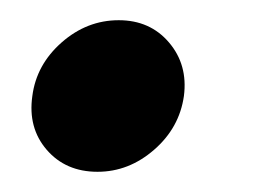

<svg xmlns="http://www.w3.org/2000/svg" viewBox="-20 -395 270 190"><path d="M76.5 -225Q45 -225 26.2 -246.8Q7.5 -268.5 12 -300Q16 -331 41 -353Q66 -375 97.5 -375Q128.5 -375 147.2 -353Q166 -331 162 -300Q157.5 -268.5 132.5 -246.8Q107.5 -225 76.5 -225Z"/></svg>

Font: Urbanist Black
Style: Italic
Weight: 900
Italic angle: -8°
Designer: Corey Hu
Foundry: Corey Hu
Version: Version 1.330; ttfautohint (v1.8.4.7-5d5b)